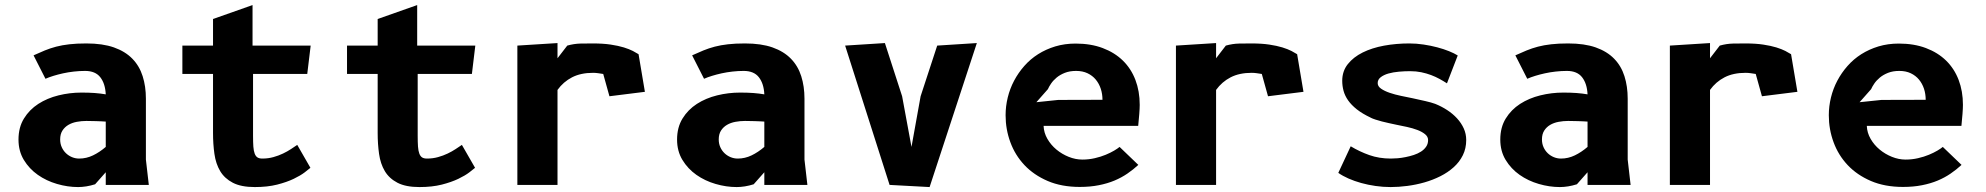

<svg xmlns="http://www.w3.org/2000/svg" viewBox="-20 -730 7840 758"><path d="M567.5 0H397.5V-50L355.5 -2.5Q338 3 320.8 5.8Q303.5 8.5 288.5 8.5Q247 8.5 205 -3.8Q163 -16 129.2 -39.8Q95.5 -63.5 74.2 -98.5Q53 -133.5 53 -179Q53 -227 74.5 -262Q96 -297 131.2 -319.8Q166.5 -342.5 211 -353.5Q255.5 -364.5 302 -364.5Q330.5 -364.5 354 -362.8Q377.5 -361 397.5 -357.5Q395.5 -400 376 -425Q356.5 -450 316 -450Q294 -450 271.8 -447.5Q249.5 -445 229 -440.5Q208.5 -436 190.8 -430.5Q173 -425 159.5 -419L112.5 -511.5Q135.5 -522 156.8 -530.8Q178 -539.5 201.8 -545.8Q225.5 -552 254 -555.2Q282.5 -558.5 321 -558.5Q385 -558.5 429.8 -542.8Q474.5 -527 502.5 -498.2Q530.5 -469.5 543.2 -429.2Q556 -389 556 -340.5V-100ZM397.5 -250Q390 -250.5 380 -251Q370 -251.5 359.5 -251.8Q349 -252 338.8 -252.2Q328.5 -252.5 321 -252.5Q302 -252.5 283.2 -249Q264.5 -245.5 250 -237Q235.5 -228.5 226.5 -214.5Q217.5 -200.5 217.5 -179.5Q217.5 -162.5 223.8 -148.8Q230 -135 240.5 -125Q251 -115 264.5 -109.5Q278 -104 292.5 -104Q321 -104 347 -116.5Q373 -129 397.5 -150Z M979 -194Q979 -168.5 980.2 -151.2Q981.5 -134 985.5 -123.5Q989.5 -113 996.5 -108.5Q1003.5 -104 1015.5 -104Q1039 -104 1059.5 -109.8Q1080 -115.5 1097.2 -123.8Q1114.5 -132 1128.8 -141.5Q1143 -151 1153.5 -158L1205.5 -67.5Q1199 -62 1182.8 -49.5Q1166.5 -37 1139.5 -24Q1112.5 -11 1074.2 -1.2Q1036 8.5 986 8.5Q932 8.5 899.2 -8.5Q866.5 -25.5 849.2 -54.5Q832 -83.5 826.5 -122.5Q821 -161.5 821 -205V-438H700V-550H821V-655L977 -710V-550H1206.5L1193 -438H979Z M1629 -194Q1629 -168.5 1630.2 -151.2Q1631.5 -134 1635.5 -123.5Q1639.5 -113 1646.5 -108.5Q1653.5 -104 1665.5 -104Q1689 -104 1709.5 -109.8Q1730 -115.5 1747.2 -123.8Q1764.5 -132 1778.8 -141.5Q1793 -151 1803.5 -158L1855.5 -67.5Q1849 -62 1832.8 -49.5Q1816.5 -37 1789.5 -24Q1762.5 -11 1724.2 -1.2Q1686 8.5 1636 8.5Q1582 8.5 1549.2 -8.5Q1516.5 -25.5 1499.2 -54.5Q1482 -83.5 1476.5 -122.5Q1471 -161.5 1471 -205V-438H1350V-550H1471V-655L1627 -710V-550H1856.5L1843 -438H1629Z M2181 -500 2219.5 -550Q2246.5 -557.5 2271.5 -558Q2296.5 -558.5 2320.5 -558.5Q2361 -558.5 2391 -554Q2421 -549.5 2442.8 -542.8Q2464.5 -536 2478.5 -528.8Q2492.5 -521.5 2501 -516L2526 -367.5L2386 -350L2361.5 -438Q2351.5 -439.5 2341.5 -441Q2331.5 -442.5 2321.5 -442.5Q2273 -442.5 2238.5 -424.8Q2204 -407 2181 -375V0H2022.5V-550L2181 -560Z M3167.5 0H2997.5V-50L2955.5 -2.5Q2938 3 2920.8 5.8Q2903.5 8.5 2888.5 8.5Q2847 8.5 2805 -3.8Q2763 -16 2729.2 -39.8Q2695.5 -63.5 2674.2 -98.5Q2653 -133.5 2653 -179Q2653 -227 2674.5 -262Q2696 -297 2731.2 -319.8Q2766.5 -342.5 2811 -353.5Q2855.5 -364.5 2902 -364.5Q2930.5 -364.5 2954 -362.8Q2977.5 -361 2997.5 -357.5Q2995.5 -400 2976 -425Q2956.5 -450 2916 -450Q2894 -450 2871.8 -447.5Q2849.5 -445 2829 -440.5Q2808.5 -436 2790.8 -430.5Q2773 -425 2759.5 -419L2712.5 -511.5Q2735.5 -522 2756.8 -530.8Q2778 -539.5 2801.8 -545.8Q2825.5 -552 2854 -555.2Q2882.5 -558.5 2921 -558.5Q2985 -558.5 3029.8 -542.8Q3074.5 -527 3102.5 -498.2Q3130.5 -469.5 3143.2 -429.2Q3156 -389 3156 -340.5V-100ZM2997.5 -250Q2990 -250.5 2980 -251Q2970 -251.5 2959.5 -251.8Q2949 -252 2938.8 -252.2Q2928.5 -252.5 2921 -252.5Q2902 -252.5 2883.2 -249Q2864.5 -245.5 2850 -237Q2835.5 -228.5 2826.5 -214.5Q2817.5 -200.5 2817.5 -179.5Q2817.5 -162.5 2823.8 -148.8Q2830 -135 2840.5 -125Q2851 -115 2864.5 -109.5Q2878 -104 2892.5 -104Q2921 -104 2947 -116.5Q2973 -129 2997.5 -150Z M3541.5 -350 3578.5 -150 3614.5 -350 3680 -550 3836.5 -560 3650 8.5 3492 0 3316.5 -550 3473.5 -560Z M4474 -79Q4454 -60.5 4431 -44.8Q4408 -29 4380 -17.2Q4352 -5.5 4318 1.2Q4284 8 4243 8Q4171 8 4116.2 -15.5Q4061.5 -39 4024.5 -78.2Q3987.5 -117.5 3968.8 -168.5Q3950 -219.5 3950 -275Q3950 -310.5 3958.5 -345.2Q3967 -380 3983.5 -411.2Q4000 -442.5 4023.8 -469.5Q4047.5 -496.5 4078.2 -516Q4109 -535.5 4146.2 -546.8Q4183.5 -558 4226.5 -558Q4286.5 -558 4333.5 -540.2Q4380.5 -522.5 4413 -490.8Q4445.5 -459 4462.5 -414.5Q4479.5 -370 4479.5 -316Q4479.5 -302.5 4477.8 -280.5Q4476 -258.5 4473.5 -233H4100Q4101 -206 4115 -181.8Q4129 -157.5 4150.8 -139.5Q4172.5 -121.5 4199.2 -110.8Q4226 -100 4253 -100Q4278.5 -100 4302.2 -105.5Q4326 -111 4345.2 -119Q4364.5 -127 4378.8 -135.5Q4393 -144 4400 -150ZM4332.5 -336Q4332.5 -359 4325.8 -379.5Q4319 -400 4306 -415.8Q4293 -431.5 4273.5 -440.8Q4254 -450 4228.5 -450Q4203 -450 4184 -442.5Q4165 -435 4151.5 -423.8Q4138 -412.5 4129.5 -400Q4121 -387.5 4117 -378L4071.5 -326.5L4158 -335.5Z M4781 -500 4819.5 -550Q4846.5 -557.5 4871.5 -558Q4896.5 -558.5 4920.5 -558.5Q4961 -558.5 4991 -554Q5021 -549.5 5042.8 -542.8Q5064.5 -536 5078.5 -528.8Q5092.5 -521.5 5101 -516L5126 -367.5L4986 -350L4961.5 -438Q4951.5 -439.5 4941.5 -441Q4931.5 -442.5 4921.5 -442.5Q4873 -442.5 4838.5 -424.8Q4804 -407 4781 -375V0H4622.5V-550L4781 -560Z M5692.5 -401Q5678.5 -410 5663 -418.5Q5647.5 -427 5629.5 -433.8Q5611.5 -440.5 5591 -444.8Q5570.5 -449 5547 -449Q5525.5 -449 5502.8 -447Q5480 -445 5461.5 -439.8Q5443 -434.5 5431 -425.2Q5419 -416 5419 -402Q5419 -389 5432.5 -379.8Q5446 -370.5 5466.5 -363.5Q5487 -356.5 5511.2 -351.5Q5535.5 -346.5 5557.5 -342Q5583 -336.5 5607 -331Q5631 -325.5 5646 -320Q5671 -310 5693.2 -295.5Q5715.5 -281 5732.2 -262.8Q5749 -244.5 5758.8 -223Q5768.5 -201.5 5768.5 -177.5Q5768.5 -144 5755.2 -117.2Q5742 -90.5 5719.2 -70Q5696.5 -49.5 5666.8 -34.5Q5637 -19.5 5603.8 -10Q5570.5 -0.5 5536 4Q5501.5 8.5 5470 8.5Q5440 8.5 5410.5 4.2Q5381 0 5354 -7.5Q5327 -15 5303.8 -25.2Q5280.5 -35.5 5263.5 -47.5L5312.5 -152.5Q5347 -131.5 5385.8 -117.8Q5424.5 -104 5471 -104Q5482.5 -104 5497.8 -105.2Q5513 -106.5 5529.2 -109.8Q5545.5 -113 5561.5 -118.2Q5577.5 -123.5 5590 -131.5Q5602.5 -139.5 5610.2 -150.8Q5618 -162 5618 -177Q5618 -190.5 5606 -200.2Q5594 -210 5575.5 -217Q5557 -224 5535 -228.8Q5513 -233.5 5493 -237.5Q5478.5 -240.5 5463.8 -243.8Q5449 -247 5435.5 -250.5Q5422 -254 5410.5 -257.8Q5399 -261.5 5391 -265.5H5391.5Q5358.5 -281 5336.8 -298.2Q5315 -315.5 5302.2 -333.8Q5289.5 -352 5284.2 -371.5Q5279 -391 5279 -411Q5279 -449 5301 -476.8Q5323 -504.5 5359.8 -522.8Q5396.5 -541 5444.2 -549.8Q5492 -558.5 5544 -558.5Q5572 -558.5 5600.2 -554.2Q5628.5 -550 5654 -543.2Q5679.5 -536.5 5700.5 -528Q5721.5 -519.5 5735 -511Z M6417.5 0H6247.5V-50L6205.5 -2.5Q6188 3 6170.8 5.8Q6153.5 8.5 6138.5 8.5Q6097 8.5 6055 -3.8Q6013 -16 5979.2 -39.8Q5945.5 -63.5 5924.2 -98.5Q5903 -133.5 5903 -179Q5903 -227 5924.5 -262Q5946 -297 5981.2 -319.8Q6016.5 -342.5 6061 -353.5Q6105.5 -364.5 6152 -364.5Q6180.5 -364.5 6204 -362.8Q6227.5 -361 6247.5 -357.5Q6245.5 -400 6226 -425Q6206.5 -450 6166 -450Q6144 -450 6121.8 -447.5Q6099.5 -445 6079 -440.5Q6058.5 -436 6040.8 -430.5Q6023 -425 6009.5 -419L5962.5 -511.5Q5985.5 -522 6006.8 -530.8Q6028 -539.5 6051.8 -545.8Q6075.5 -552 6104 -555.2Q6132.5 -558.5 6171 -558.5Q6235 -558.5 6279.8 -542.8Q6324.5 -527 6352.5 -498.2Q6380.5 -469.5 6393.2 -429.2Q6406 -389 6406 -340.5V-100ZM6247.5 -250Q6240 -250.5 6230 -251Q6220 -251.5 6209.5 -251.8Q6199 -252 6188.8 -252.2Q6178.5 -252.5 6171 -252.5Q6152 -252.5 6133.2 -249Q6114.5 -245.5 6100 -237Q6085.5 -228.5 6076.5 -214.5Q6067.5 -200.5 6067.5 -179.5Q6067.5 -162.5 6073.8 -148.8Q6080 -135 6090.5 -125Q6101 -115 6114.5 -109.5Q6128 -104 6142.5 -104Q6171 -104 6197 -116.5Q6223 -129 6247.5 -150Z M6731 -500 6769.5 -550Q6796.5 -557.5 6821.5 -558Q6846.5 -558.5 6870.5 -558.5Q6911 -558.5 6941 -554Q6971 -549.5 6992.8 -542.8Q7014.5 -536 7028.5 -528.8Q7042.5 -521.5 7051 -516L7076 -367.5L6936 -350L6911.5 -438Q6901.5 -439.5 6891.5 -441Q6881.5 -442.5 6871.5 -442.5Q6823 -442.5 6788.5 -424.8Q6754 -407 6731 -375V0H6572.5V-550L6731 -560Z M7724 -79Q7704 -60.5 7681 -44.8Q7658 -29 7630 -17.2Q7602 -5.5 7568 1.2Q7534 8 7493 8Q7421 8 7366.2 -15.5Q7311.5 -39 7274.5 -78.2Q7237.5 -117.5 7218.8 -168.5Q7200 -219.5 7200 -275Q7200 -310.5 7208.5 -345.2Q7217 -380 7233.5 -411.2Q7250 -442.5 7273.8 -469.5Q7297.5 -496.5 7328.2 -516Q7359 -535.5 7396.2 -546.8Q7433.5 -558 7476.5 -558Q7536.5 -558 7583.5 -540.2Q7630.5 -522.5 7663 -490.8Q7695.5 -459 7712.5 -414.5Q7729.5 -370 7729.5 -316Q7729.5 -302.5 7727.8 -280.5Q7726 -258.5 7723.5 -233H7350Q7351 -206 7365 -181.8Q7379 -157.5 7400.8 -139.5Q7422.5 -121.5 7449.2 -110.8Q7476 -100 7503 -100Q7528.5 -100 7552.2 -105.5Q7576 -111 7595.2 -119Q7614.5 -127 7628.8 -135.5Q7643 -144 7650 -150ZM7582.5 -336Q7582.5 -359 7575.8 -379.5Q7569 -400 7556 -415.8Q7543 -431.5 7523.5 -440.8Q7504 -450 7478.5 -450Q7453 -450 7434 -442.5Q7415 -435 7401.5 -423.8Q7388 -412.5 7379.5 -400Q7371 -387.5 7367 -378L7321.5 -326.5L7408 -335.5Z"/></svg>

Font: B612 Mono
Style: Bold
Weight: 700
Version: Version 1.005